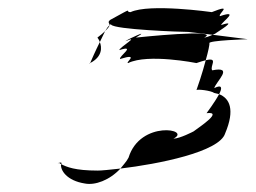

<svg xmlns="http://www.w3.org/2000/svg" viewBox="-20 -666 633 475"><path d="M125 -263C121 -260 124 -262 126 -263ZM126 -263C129 -264 133 -265 132 -261L131 -260ZM202 -510C201 -508 202 -508 203 -510ZM221 -573C221 -573 225 -568 227 -562C232 -572 236 -581 240 -589C236 -585 229 -579 221 -573ZM203 -510C206 -517 216 -540 227 -562C232 -549 234 -526 203 -510ZM131 -260C129 -245 145 -219 190 -212C215 -207 251 -220 278 -249C251 -246 231 -244 222 -244C165 -244 145 -253 131 -260ZM240 -589C244 -596 248 -601 251 -604C251 -601 248 -597 240 -589ZM253 -617C245 -611 251 -609 251 -604C253 -606 254 -606 255 -605C263 -593 427 -587 446 -587L506 -580C521 -586 535 -593 511 -582C519 -588 572 -619 527 -604C529 -612 575 -643 524 -626C519 -632 559 -658 504 -636C504 -636 350 -658 303 -636C286 -636 317 -652 253 -617ZM275 -542C277 -550 329 -580 290 -564C298 -570 355 -596 316 -573C316 -573 532 -596 485 -573C488 -573 498 -576 506 -580L593 -569C593 -569 494 -566 498 -559C499 -557 495 -538 489 -517C484 -516 475 -513 466 -510C466 -510 346 -534 297 -510C288 -510 328 -536 277 -520C273 -526 319 -556 275 -542ZM278 -249C284 -257 293 -266 298 -276C327 -370 456 -346 409 -323C425 -323 459 -341 459 -341C475 -353 533 -391 491 -386C491 -386 512 -414 522 -433C548 -423 562 -395 537 -336C523 -290 371 -260 278 -249ZM466 -443C468 -446 502 -442 510 -436L522 -433C530 -448 530 -458 510 -448C515 -465 560 -503 505 -492C498 -502 522 -525 489 -517C481 -486 468 -448 466 -443Z"/></svg>

Font: bitstorm
Style: extobl
Weight: 400
Version: Version 0.2